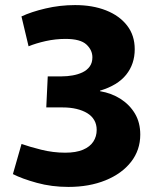

<svg xmlns="http://www.w3.org/2000/svg" viewBox="-20 -725 607 756"><path d="M249.3 11Q183.5 11 125.3 -5Q67 -21 30.8 -39.5L64.8 -158.2Q95.5 -147.2 142.3 -135.5Q189.2 -123.8 236.8 -123.8Q279.2 -123.8 306.7 -135.4Q334.2 -147 347.4 -167.3Q360.7 -187.7 360.7 -213.5Q360.7 -235.2 351.1 -251.8Q341.5 -268.5 323.6 -279.4Q305.7 -290.3 281.1 -296.2Q256.5 -302 227.3 -302H162.2L168 -424.3H223.7Q244.8 -424.3 266 -428.1Q287.2 -431.8 305 -440.2Q322.8 -448.7 333.3 -463.3Q343.8 -477.8 343.8 -499.3Q343.8 -528 320.1 -549.9Q296.3 -571.8 238 -571.8Q198.7 -571.8 160.2 -563.3Q121.7 -554.7 92.5 -542.7L64.5 -660.3Q103.2 -678.5 159.5 -691.7Q215.8 -705 275.7 -705Q344.7 -705 397.6 -684.1Q450.5 -663.2 480.5 -624.4Q510.5 -585.7 510.5 -531.2Q510.5 -472.8 476.8 -430.8Q443.2 -388.8 373.7 -368V-366Q419.7 -358.2 455.3 -335.2Q491 -312.2 511.7 -277.1Q532.3 -242 532.3 -195Q532.3 -134.2 496.1 -87.7Q459.8 -41.2 395.7 -15.1Q331.7 11 249.3 11Z"/></svg>

Font: Murecho Thin
Style: Regular
Weight: 100
Designer: Neil Summerour
Foundry: Positype
Version: Version 1.010